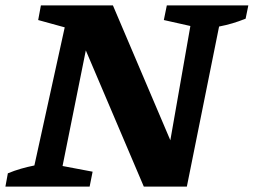

<svg xmlns="http://www.w3.org/2000/svg" viewBox="-36 -689 937 709"><path d="M580 -669H881L871 -620Q846 -610 822.5 -603Q799 -596 773 -591L654 0H495L257 -559L293 -563L195 -76L306 -55L295 0H-16L-7 -49Q17 -59 41.5 -66Q66 -73 91 -78L203 -588L105 -615L115 -669H381L616 -117L583 -114L667 -593L569 -615Z"/></svg>

Font: Piazzolla Thin ExtraBold
Style: Italic
Weight: 800
Italic angle: -11.3°
Version: Version 2.005